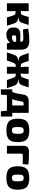

<svg xmlns="http://www.w3.org/2000/svg" viewBox="1828 -2379 689 4385"><g transform="rotate(90 2172.5 -186.5)"><path d="M378 -261V-256Q399 -253 410 -251.5Q421 -250 436 -245Q451 -240 457.5 -238Q464 -236 475.5 -225.5Q487 -215 491 -210Q495 -205 504.5 -186.5Q514 -168 518 -156.5Q522 -145 532 -115Q542 -85 548 -64Q554 -43 567 0H378Q338 -140 323 -168Q308 -196 269 -197H229Q235 -176 235 -157V0H54V-497H235V-380Q235 -354 228 -317H250Q302 -317 318 -343Q334 -369 367 -497H550Q505 -348 494 -327Q476 -286 441 -274Q422 -267 378 -261Z M651 -368 635 -486Q767 -511 907 -511Q1012 -511 1063.5 -467.5Q1115 -424 1115 -317V0H970L953 -73Q883 13 776 13Q704 13 656.5 -24.5Q609 -62 609 -129V-179Q609 -238 651.5 -272Q694 -306 768 -306H933V-318Q932 -350 917.5 -362.5Q903 -375 864 -375Q767 -375 651 -368ZM787 -172V-155Q787 -115 836 -115Q880 -115 933 -149V-211H829Q787 -210 787 -172Z M1799 -262V-257Q1825 -253 1838.5 -251Q1852 -249 1869 -241.5Q1886 -234 1893.5 -230Q1901 -226 1913.5 -208Q1926 -190 1931 -179Q1936 -168 1948.5 -134.5Q1961 -101 1968 -77.5Q1975 -54 1992 0H1808Q1761 -143 1745.5 -171Q1730 -199 1697 -200H1690H1659Q1664 -175 1664 -158V0H1505V-158Q1505 -178 1511 -200H1471Q1440 -199 1424.5 -170.5Q1409 -142 1361 0H1177Q1226 -161 1247 -195Q1269 -235 1313 -247Q1331 -251 1370 -257V-262Q1292 -272 1270 -299Q1248 -326 1208 -451Q1198 -480 1193 -497H1371Q1412 -370 1427.5 -343Q1443 -316 1480 -316H1512Q1506 -348 1506 -378V-497H1664V-378Q1664 -348 1658 -316H1689Q1725 -316 1741 -343.5Q1757 -371 1797 -497H1976Q1930 -351 1917 -326Q1896 -285 1857 -273Q1837 -267 1799 -262Z M2641 -122V138H2521L2508 0H2152L2140 138H2020V-122H2082Q2121 -232 2141 -376Q2158 -497 2285 -497H2558V-122ZM2388 -122V-381H2343Q2303 -381 2299 -341Q2279 -205 2242 -122Z M2959 -511Q3105 -511 3165.5 -451.5Q3226 -392 3226 -248Q3226 -105 3165.5 -46.5Q3105 12 2959 12Q2812 12 2751.5 -46.5Q2691 -105 2691 -248Q2691 -392 2751.5 -451.5Q2812 -511 2959 -511ZM2959 -383Q2912 -383 2896.5 -356.5Q2881 -330 2881 -248Q2881 -167 2896.5 -141Q2912 -115 2959 -115Q3005 -115 3020.5 -141Q3036 -167 3036 -248Q3036 -330 3020.5 -356.5Q3005 -383 2959 -383Z M3310 0V-378Q3310 -442 3343.5 -473Q3377 -504 3447 -504Q3656 -504 3737 -489L3729 -362H3529Q3508 -362 3499 -353.5Q3490 -345 3490 -325V0Z M4045 -511Q4191 -511 4251.5 -451.5Q4312 -392 4312 -248Q4312 -105 4251.5 -46.5Q4191 12 4045 12Q3898 12 3837.5 -46.5Q3777 -105 3777 -248Q3777 -392 3837.5 -451.5Q3898 -511 4045 -511ZM4045 -383Q3998 -383 3982.5 -356.5Q3967 -330 3967 -248Q3967 -167 3982.5 -141Q3998 -115 4045 -115Q4091 -115 4106.5 -141Q4122 -167 4122 -248Q4122 -330 4106.5 -356.5Q4091 -383 4045 -383Z"/></g></svg>

Font: Ezarion Extra Bold
Style: Regular
Weight: 800
Designer: Natanael Gama
Version: Version 1.001;PS 001.001;hotconv 1.0.70;makeotf.lib2.5.58329